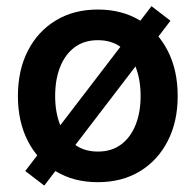

<svg xmlns="http://www.w3.org/2000/svg" viewBox="-20 -569 623 612"><path d="M121.1 22.5 60.5 -23.9 462.9 -549.3 523.4 -502.9ZM291.5 11.7Q215.3 11.7 158 -22.9Q100.6 -57.6 68.8 -119.4Q37.1 -181.2 37.1 -262.7Q37.1 -345.2 68.8 -407.2Q100.6 -469.2 158 -503.9Q215.3 -538.6 291.5 -538.6Q368.7 -538.6 425.8 -503.9Q482.9 -469.2 514.6 -407.2Q546.4 -345.2 546.4 -262.7Q546.4 -181.2 514.6 -119.4Q482.9 -57.6 425.8 -22.9Q368.7 11.7 291.5 11.7ZM292 -85.9Q335.9 -85.9 366.2 -108.6Q396.5 -131.3 412.4 -171.4Q428.2 -211.4 428.2 -262.7Q428.2 -315.4 412.4 -355.5Q396.5 -395.5 366.2 -418.2Q335.9 -440.9 292 -440.9Q248 -440.9 217.8 -418.2Q187.5 -395.5 171.6 -355.5Q155.8 -315.4 155.8 -262.7Q155.8 -210.9 171.6 -171.1Q187.5 -131.3 217.8 -108.6Q248 -85.9 292 -85.9Z"/></svg>

Font: Inter Cardless Tabular Medium
Style: Regular
Weight: 500
Designer: Rasmus Andersson
Foundry: rsms
Version: Version 4.000;git-4fc901f